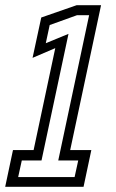

<svg xmlns="http://www.w3.org/2000/svg" viewBox="-64 -720 446 740"><path d="M-44 0 -14 -141.5H65.5L149 -534.5L61.5 -497L95 -652.5L231.5 -700H325.5L206.5 -141.5H288L258 0ZM6 -37.5H223.5L237.5 -101.5H160.5L279.5 -661.5H233L127.5 -623.5L112.5 -553.5L200 -589.5L96 -101.5H20Z"/></svg>

Font: Tourney Condensed Regular
Style: Italic
Weight: 400
Width: 3
Italic angle: -12°
Designer: Tyler Finck
Foundry: Etcetera Type Co
Version: Version 1.010; ttfautohint (v1.8.3)